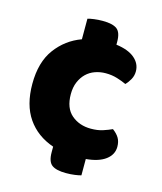

<svg xmlns="http://www.w3.org/2000/svg" viewBox="-104 -659 699 829"><g transform="rotate(15 246.0 -244.0)"><path d="M324 -367Q299 -367 276.5 -359Q254 -351 237.5 -335Q221 -319 211 -295.5Q201 -272 201 -241Q201 -179 236 -149Q271 -119 323 -119Q353 -119 376 -126.5Q399 -134 416 -142Q435 -128 444.5 -112Q454 -96 454 -73Q454 -38 423.5 -15Q393 8 336 13V86Q326 89 308 91.5Q290 94 269 94Q225 94 205.5 79.5Q186 65 186 23V-2Q111 -28 70 -87.5Q29 -147 29 -241Q29 -338 73 -397.5Q117 -457 186 -482V-574Q196 -577 214 -579.5Q232 -582 253 -582Q297 -582 316.5 -567.5Q336 -553 336 -511V-498Q390 -491 418.5 -467Q447 -443 447 -408Q447 -389 438 -372.5Q429 -356 417 -344Q400 -352 376 -359.5Q352 -367 324 -367Z"/></g></svg>

Font: Baloo Da 2 ExtraBold
Style: Regular
Weight: 800
Designer: Noopur Datye, Sulekha Rajkumar and Ek Type
Foundry: Ek Type
Version: Version 1.640;hotconv 1.0.111;makeotfexe 2.5.65597; ttfautoh